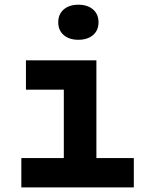

<svg xmlns="http://www.w3.org/2000/svg" viewBox="-20 -811 640 831"><path d="M72.3 0V-127H256.2V-423H92.3V-550H397.2V-127H559.2V0ZM319.2 -638.8Q279.5 -638.8 255.8 -659.2Q232.1 -679.7 232.1 -714.5Q232.1 -749.6 255.8 -770.1Q279.5 -790.6 319.2 -790.6Q359 -790.6 382.7 -770.1Q406.4 -749.6 406.4 -714.5Q406.4 -679.7 382.7 -659.2Q359 -638.8 319.2 -638.8Z"/></svg>

Font: JetBrains Mono
Style: Regular
Weight: 400
Monospace: yes
Designer: Philipp Nurullin, Konstantin Bulenkov
Foundry: JetBrains
Version: Version 2.305